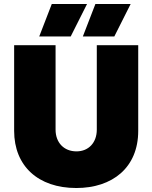

<svg xmlns="http://www.w3.org/2000/svg" viewBox="-20 -927 765 964"><path d="M335 -744 417 -907H240L177 -744ZM554 -744 636 -907H459L396 -744ZM363 17C544 17 674 -85 674 -270V-700H466V-276C466 -211 425 -167 364 -167C301 -167 259 -211 259 -276V-700H51V-270C51 -94 171 17 363 17Z"/></svg>

Font: Fixel Display Black
Style: Regular
Weight: 900
Designer: AlfaBravo + MacPaw
Foundry: Kyrylo Tkachov, Marchela Mozhyna, Serhii Makarenko, Maria Weinstein, Zakhar Kryvoshyya
Version: Version 1.211